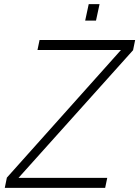

<svg xmlns="http://www.w3.org/2000/svg" viewBox="-20 -902 669 922"><path d="M3 0 13 -49 561 -662H160L170 -710H629L619 -661L69 -48H495L485 0ZM389 -803 406 -882H458L441 -803Z"/></svg>

Font: Geist Mono ExtraLight
Style: Italic
Weight: 200
Italic angle: -12°
Monospace: yes
Designer: Basement.studio, Andrés Briganti, Mateo Zaragoza
Foundry: Basement.studio, Vercel, Andrés Briganti, Guido Ferreyra, Mateo Zaragoza
Version: Version 1.500; ttfautohint (v1.8.4.7-5d5b)